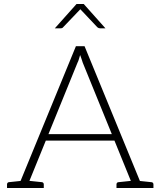

<svg xmlns="http://www.w3.org/2000/svg" viewBox="-20 -936 799 956"><path d="M68 0 358 -706H401L691 0H657Q651 0 647 -3.5Q643 -7 641 -12L392 -624Q390 -632 386 -642.5Q382 -653 379 -662Q376 -653 373 -642Q370 -631 366 -624L117 -12Q116 -7 111.5 -3.5Q107 0 101 0ZM99 0V-30H127V0ZM198 -236 209 -268H550L561 -236ZM631 0V-30H659V0ZM15 0V-18Q15 -23 18 -26Q21 -29 25 -29L101 -37L106 0ZM107 0 112 -37 188 -29Q192 -29 195 -26Q198 -23 198 -18V0ZM560 0V-18Q560 -23 563 -26Q566 -29 571 -29L647 -37L652 0ZM652 0 657 -37 733 -29Q738 -29 741 -26Q744 -23 744 -18V0ZM253 -795 361 -916H397L505 -795H478Q471 -795 465 -800L380 -890L294 -800Q293 -798 289.5 -796.5Q286 -795 282 -795Z"/></svg>

Font: Aleo ExtraLight
Style: Regular
Weight: 250
Designer: Alessio Laiso
Foundry: Alessio Laiso
Version: Version 2.001;gftools[0.9.29]